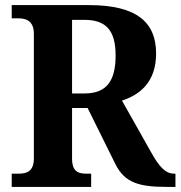

<svg xmlns="http://www.w3.org/2000/svg" viewBox="-20 -734 709 754"><path d="M26 0H338V-52H321C288 -52 263 -59 263 -112V-310H324L433 -90C470 -15 528 0 637 0H669V-52H664C630 -52 606 -78 574 -135L459 -339C530 -362 593 -412 593 -524C593 -645 519 -714 329 -714H26V-662H52C80 -662 113 -654 113 -601V-112C113 -59 83 -52 52 -52H26ZM312 -367H263V-656H312C396 -656 434 -615 434 -516C434 -418 400 -367 312 -367Z"/></svg>

Font: Noto Serif SemiCondensed
Style: Bold
Weight: 700
Width: 4
Designer: Monotype Design Team
Foundry: Monotype Imaging Inc.
Version: Version 2.015